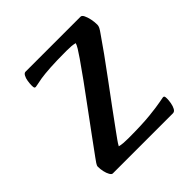

<svg xmlns="http://www.w3.org/2000/svg" viewBox="-143 -622 734 734"><g transform="rotate(-45 223.5 -255.5)"><path d="M59.5 0Q53.8 0 48.5 -9.4Q43.1 -18.8 40.2 -32.1Q37.2 -45.4 37.2 -58.8Q37.2 -64.5 43.3 -73.4Q49.4 -82.3 55.7 -90.9Q79.6 -123.5 109.4 -164.4Q139.2 -205.4 170.9 -248Q202.6 -290.5 230.9 -329.8Q259.2 -369.1 280.3 -399.5Q293.6 -418.8 301.6 -431.8Q309.5 -444.8 311.6 -452.5Q302.6 -454.9 291.7 -455.9Q280.9 -456.8 265.2 -456.8Q211.4 -456.8 177.3 -454.6Q143.2 -452.4 124.6 -449.4Q106 -446.3 97.1 -444.1Q88.2 -442 85.2 -442Q81.2 -442 79.5 -444.5Q77.8 -447.1 77.8 -456.6Q77.8 -467.4 79.8 -480.2Q81.8 -493.1 86.8 -502Q91.7 -511 98.6 -511H396.3Q403 -511 408.2 -500.6Q413.4 -490.1 416.7 -474.9Q420 -459.7 420 -443.9Q420 -437.2 416.2 -429.6Q412.3 -422.1 404.3 -411.1Q386 -384.1 358.6 -346Q331.2 -308 299.9 -265.8Q268.7 -223.6 237.9 -182Q207 -140.5 181.8 -105.2Q171.5 -91.1 163.1 -79.3Q154.6 -67.5 149.1 -57.2Q158.8 -54.7 170.2 -53.8Q181.6 -52.8 195.7 -52.8Q269.9 -52.8 314 -57.4Q358 -62 378.5 -66.2Q399 -70.4 401.3 -70.4Q405.6 -70.4 407.2 -67.5Q408.7 -64.6 408.7 -55.8Q408.7 -46 406.4 -32.7Q404 -19.3 398.7 -9.7Q393.4 0 384.5 0Z"/></g></svg>

Font: Briem Hand Thin
Style: Regular
Weight: 100
Designer: Gunnlaugur SE Briem, Eben Sorkin
Foundry: Sorkin Type Co.
Version: Version 1.003